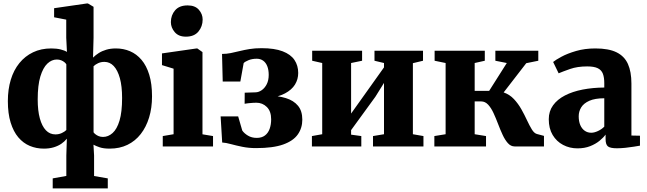

<svg xmlns="http://www.w3.org/2000/svg" viewBox="-20 -839 3706 1100"><path d="M282 240.5V183L360 169V52L363 -44.5Q350 -28 331.2 -15.2Q312.5 -2.5 287.5 5Q262.5 12.5 231 12.5Q188 12.5 150.5 -3.2Q113 -19 85 -52Q57 -85 41 -136.8Q25 -188.5 25 -260Q25 -327 41.8 -382.2Q58.5 -437.5 91 -477.5Q123.5 -517.5 169.5 -539.5Q215.5 -561.5 273.5 -561.5Q304 -561.5 327.2 -555.8Q350.5 -550 363.5 -541.5L359.5 -623V-726.5L290 -740V-792L476.5 -819H484L516 -800V-623L513 -509Q527.5 -523.5 546 -535.2Q564.5 -547 589 -554.2Q613.5 -561.5 644 -561.5Q687.5 -561.5 725 -545.5Q762.5 -529.5 790.8 -496.2Q819 -463 835 -411Q851 -359 851 -287Q851 -220.5 834.2 -165.8Q817.5 -111 786.2 -71Q755 -31 710.2 -9.2Q665.5 12.5 608.5 12.5Q573.5 12.5 551.2 5Q529 -2.5 515.5 -10L519 52V169.5L597.5 183V240.5ZM297.5 -69Q317.5 -69 334 -76.8Q350.5 -84.5 360 -94V-470.5Q356.5 -476.5 349 -482.8Q341.5 -489 330.5 -493.5Q319.5 -498 305.5 -498Q276 -498 251.2 -474.5Q226.5 -451 211.2 -400.8Q196 -350.5 196 -269.5Q196 -205.5 208.2 -160.8Q220.5 -116 243 -92.5Q265.5 -69 297.5 -69ZM570.5 -54.5Q600 -54.5 625 -76.8Q650 -99 664.8 -148Q679.5 -197 679.5 -277.5Q679.5 -345 666.8 -391Q654 -437 631.5 -460.8Q609 -484.5 578 -484.5Q558.5 -484.5 542.2 -477Q526 -469.5 516 -459.5V-81Q519 -76 526.8 -69.8Q534.5 -63.5 545.5 -59Q556.5 -54.5 570.5 -54.5Z M912.5 0V-59.5L974.5 -70V-445.5L908 -466V-533L1106.5 -561.5H1110.5L1140 -540.5V-69.5L1200.5 -59.5V0ZM1044.5 -629Q1003 -629 981 -655Q959 -681 959 -712Q959 -752 983.2 -780Q1007.5 -808 1054.5 -808H1055.5Q1097.5 -808 1119.2 -783.2Q1141 -758.5 1141 -727Q1141 -687.5 1116.8 -658.2Q1092.5 -629 1045.5 -629Z M1447 9.5Q1405 9.5 1368.2 2Q1331.5 -5.5 1302.5 -13.5Q1273.5 -21.5 1253 -22.5L1244 -172H1344.5L1368 -91Q1379.5 -74.5 1400.8 -61.8Q1422 -49 1451 -49Q1479.5 -49 1497.8 -62.8Q1516 -76.5 1524.8 -100.8Q1533.5 -125 1533.5 -155.5Q1533.5 -201.5 1508.8 -226Q1484 -250.5 1448.5 -250.5Q1442 -250.5 1428.5 -249.8Q1415 -249 1401.8 -247.5Q1388.5 -246 1381.5 -244.5L1382 -308L1444.5 -310Q1462 -310.5 1479.2 -322.2Q1496.5 -334 1508 -356.2Q1519.5 -378.5 1519.5 -410Q1519.5 -439 1511.2 -459.8Q1503 -480.5 1487.5 -491.5Q1472 -502.5 1451 -502.5Q1424 -502.5 1403.5 -494Q1383 -485.5 1376 -477.5L1357 -372H1256L1252 -530Q1278 -530 1302.5 -535Q1327 -540 1353.2 -546.5Q1379.5 -553 1410 -558Q1440.5 -563 1478.5 -563Q1552.5 -563 1599 -545.2Q1645.5 -527.5 1667 -495.5Q1688.5 -463.5 1688.5 -421Q1688.5 -384.5 1670 -354.5Q1651.5 -324.5 1613 -304Q1574.5 -283.5 1515.5 -276L1516 -291.5Q1574 -290.5 1618.2 -276.8Q1662.5 -263 1687.2 -233.2Q1712 -203.5 1712 -153.5Q1712 -105.5 1686.2 -68.8Q1660.5 -32 1602.5 -11.2Q1544.5 9.5 1447 9.5Z M1767 0V-59.5L1826 -70V-478L1768.5 -491V-548.5H2054.5V-491L1991.5 -478V-188.5L2042.5 -260L2180 -453V-478L2125.5 -491V-548.5H2403.5V-491L2345.5 -477V-70L2406 -59.5V0H2117V-59.5L2180 -70V-364L2130.5 -284.5L1991.5 -93.5V-67.5L2050 -59.5V0Z M2468.5 0V-59.5L2533 -70V-478L2470 -491V-548.5H2757.5V-491L2699.5 -478V-318.5H2782.5L2883.5 -478L2818 -491V-548.5H3064V-491L2995 -477L2865.5 -309.5Q2900 -297.5 2924.5 -271.2Q2949 -245 2967 -213Q2985 -181 2999.2 -150.2Q3013.5 -119.5 3026.8 -97.8Q3040 -76 3055.5 -71.5L3096.5 -60.5V0H2929Q2906.5 0 2889.8 -18.8Q2873 -37.5 2859.5 -66.8Q2846 -96 2833.5 -129Q2821 -162 2807.5 -191.2Q2794 -220.5 2776.8 -239.2Q2759.5 -258 2736.5 -258H2699.5V-70L2764.5 -59.5V0Z M3288.5 11Q3243.5 11 3206 -8.8Q3168.5 -28.5 3146.2 -65.8Q3124 -103 3124 -156Q3124 -201.5 3148.5 -235.5Q3173 -269.5 3216.5 -292Q3260 -314.5 3317.8 -325.8Q3375.5 -337 3442 -337.5V-362.5Q3442 -395.5 3434 -416.5Q3426 -437.5 3405 -448Q3384 -458.5 3344 -458.5Q3288 -458.5 3246 -443.8Q3204 -429 3180.5 -419L3149 -484Q3162.5 -495.5 3196.8 -514Q3231 -532.5 3280.8 -547Q3330.5 -561.5 3391 -561.5Q3467.5 -561.5 3512.5 -539.2Q3557.5 -517 3577.5 -472.5Q3597.5 -428 3597.5 -360V-62.5L3646.5 -61.5V-4.5Q3635.5 -2.5 3612.5 1.2Q3589.5 5 3563 7.8Q3536.5 10.5 3514.5 10.5Q3476.5 10.5 3463 -0.2Q3449.5 -11 3449.5 -42V-68Q3437.5 -51 3415 -32.5Q3392.5 -14 3360.8 -1.5Q3329 11 3288.5 11ZM3367.5 -78.5Q3385 -78.5 3406.2 -88.5Q3427.5 -98.5 3442 -113.5V-276Q3388.5 -276 3356.2 -261.5Q3324 -247 3309.8 -223.8Q3295.5 -200.5 3295.5 -173Q3295.5 -143.5 3304.5 -122.5Q3313.5 -101.5 3329.8 -90Q3346 -78.5 3367.5 -78.5Z"/></svg>

Font: Merriweather 36pt Black
Style: Regular
Weight: 900
Version: Version 2.100